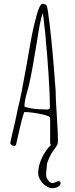

<svg xmlns="http://www.w3.org/2000/svg" viewBox="-20 -770 393 1011"><path d="M244 -17V-148Q244 -160 193 -170Q142 -180 109 -180Q107 -180 102.5 -165Q98 -150 96 -143Q83 -91 70 -32L65 -10Q63 -2 55 -2Q47 -2 40.5 -7Q34 -12 34 -19L35 -21V-22L46 -72Q58 -119 67 -164Q77 -215 82 -230Q90 -263 114 -395L120 -428Q146 -582 156 -622Q161 -646 174 -693Q179 -713 188 -733Q197 -750 203 -750Q219 -750 226 -740Q231 -731 241.5 -641Q252 -551 260 -459L273 -293Q273 -250 279 -163Q285 -75 285 -32V-28Q285 -17 282 -8Q278 0 263 0Q255 0 249.5 -5Q244 -10 244 -17ZM243 -203Q243 -265 236 -372.5Q229 -480 221 -562Q219 -597 213 -639L209 -678Q209 -677 207 -689L205 -701Q197 -679 189.5 -640Q182 -601 174 -548Q150 -399 133 -324L124 -290Q109 -240 109 -214V-208Q153 -194 210 -194H216Q219 -193 223 -193Q243 -193 243 -203ZM181 142Q181 119 188 95Q195 71 205 52Q228 12 243 -1L250 -9L278 -5H280Q280 -5 272 8Q248 38 235 71Q226 92 226 109Q226 114 224 132L223 142V153Q223 166 234 180Q245 194 257 194Q261 194 273 189Q283 184 289 184Q299 184 299 194Q299 206 286 213.5Q273 221 257 221Q238 221 220 208Q202 195 191.5 176.5Q181 158 181 142Z"/></svg>

Font: Amatic SC
Style: Regular
Weight: 400
Designer: Multiple Designers
Foundry: Vernon Adams
Version: Version 2.505